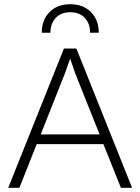

<svg xmlns="http://www.w3.org/2000/svg" viewBox="-20 -890 665 910"><path d="M219 -735H178Q178 -796 215 -833Q252 -870 313 -870Q374 -870 411 -833Q448 -796 448 -735H407Q407 -778 382 -805Q357 -832 313 -832Q269 -832 244 -805Q219 -778 219 -735ZM553 0 470 -207H154L72 0H19L283 -660H342L606 0ZM173 -253H452L337 -541L313 -611H312L288 -543Z"/></svg>

Font: Elaine Sans Light
Style: Regular
Weight: 300
Designer: Wei Huang
Foundry: Wei Huang
Version: Version 2.001;December 24, 2019;FontCreator 12.0.0.2547 64-b